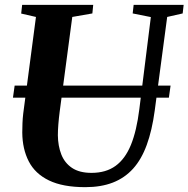

<svg xmlns="http://www.w3.org/2000/svg" viewBox="-20 -763 778 793"><path d="M670.5 -693 619 -306Q608 -224.5 586.2 -164.8Q564.5 -105 529.8 -66.5Q495 -28 446.2 -9Q397.5 10 332.5 10Q239.5 10 182.2 -17.8Q125 -45.5 98.8 -96.5Q72.5 -147.5 72 -215.5Q72 -234 72.8 -253.8Q73.5 -273.5 76 -294.5L128.5 -693L67.5 -707L71.5 -743H365L361.5 -707.5L278.5 -693L226.5 -302Q223 -274.5 221 -249.5Q219 -224.5 219 -204Q219.5 -160.5 233.2 -125.2Q247 -90 277.5 -69.5Q308 -49 358 -49Q417.5 -49 457.2 -77.8Q497 -106.5 520.8 -164.8Q544.5 -223 555.5 -312.5L603 -692.5L528 -707.5L532 -743H738.5L734.5 -707.5ZM684.5 -409.5 677.5 -359.5H33.5L40.5 -409.5Z"/></svg>

Font: Merriweather 72pt
Style: Bold Italic
Weight: 700
Italic angle: -7.8°
Version: Version 2.101